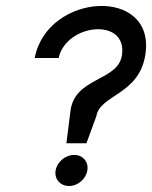

<svg xmlns="http://www.w3.org/2000/svg" viewBox="-20 -611 509 642"><path d="M96 -417H176C201 -532 405 -554 388 -428C376 -337 226 -355 215 -235L202 -132H269L302 -222C314 -295 445 -293 466 -428C502 -657 138 -637 96 -417ZM166 -41C161 -12 182 11 211 11C240 11 267 -12 272 -41C277 -70 257 -93 228 -93C199 -93 171 -70 166 -41Z"/></svg>

Font: Charger Sport
Style: ExtObl
Weight: 400
Designer: Jasper
Foundry: Cannot Into Space Fonts
Version: Version 1.1